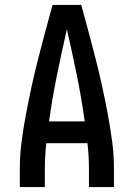

<svg xmlns="http://www.w3.org/2000/svg" viewBox="-20 -755 540 775"><path d="M60 0V-74Q60 -130 67.5 -186Q75 -242 85.5 -297.5Q96 -353 108 -408Q120 -463 134 -517.5Q148 -572 162.5 -626.5Q177 -681 192 -735H308Q323 -681 337.5 -626.5Q352 -572 366 -517.5Q380 -463 392 -408Q404 -353 414.5 -297.5Q425 -242 432.5 -186Q440 -130 440 -74V0H339V-74Q339 -99 337.5 -125Q336 -151 333 -177H167Q164 -151 162.5 -125Q161 -99 161 -74V0ZM178 -265H322Q309 -359 290 -452Q271 -545 250 -637Q229 -545 210 -452Q191 -359 178 -265Z"/></svg>

Font: iosevka_custom_sans_ss08 SmBd
Style: Regular
Weight: 600
Designer: Belleve Invis
Foundry: Belleve Invis
Version: Version 10.3.0; ttfautohint (v1.8.3)